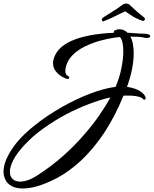

<svg xmlns="http://www.w3.org/2000/svg" viewBox="-83 -825 873 1090"><path d="M47 245Q-30 245 -54 192Q-63 172 -63 149Q-63 114 -44 72.5Q-25 31 9 -12Q50 -63 118.5 -117Q187 -171 268 -217Q351 -264 430.5 -294Q510 -324 573 -332Q595 -382 606 -436.5Q617 -491 617 -534Q617 -562 612.5 -583Q608 -604 598 -615Q549 -610 497.5 -597Q446 -584 401.5 -562.5Q357 -541 327 -510Q297 -479 289 -437Q289 -433 288.5 -429.5Q288 -426 288 -422Q288 -414 291 -406Q294 -398 304 -393Q310 -389 310 -383Q310 -380 306.5 -378Q303 -376 298 -377Q286 -380 267 -391Q248 -402 233 -421.5Q218 -441 218 -466Q218 -469 218 -472.5Q218 -476 219 -479Q233 -552 320.5 -592Q408 -632 564 -639Q564 -640 563.5 -641Q563 -642 563 -643Q563 -651 572 -654Q582 -659 594 -659Q621 -659 641 -639Q649 -639 656 -638.5Q663 -638 670 -637L688 -636Q700 -635 709.5 -634.5Q719 -634 727 -634Q734 -634 740.5 -633.5Q747 -633 753 -632Q770 -628 770 -619Q770 -614 762.5 -611Q755 -608 741 -610Q723 -615 702 -616Q681 -617 657 -617Q667 -599 671.5 -575Q676 -551 676 -522Q676 -437 638 -332Q710 -321 737 -285Q744 -275 744 -268Q744 -259 736 -259Q731 -259 726 -266Q717 -275 686.5 -279.5Q656 -284 618 -282Q523 -48 372 91Q306 151 242.5 184.5Q179 218 126 233Q83 245 47 245ZM31 206Q51 206 76 197.5Q101 189 130 170Q209 119 275.5 60Q342 1 394 -60Q444 -117 481.5 -171.5Q519 -226 544 -272Q486 -259 421 -234Q356 -209 294 -177Q227 -141 165 -97Q103 -53 57 -3Q13 44 -7 83Q-27 122 -27 150Q-27 176 -11.5 191Q4 206 31 206ZM503 -704Q495 -704 495 -714Q495 -719 503 -726Q517 -735 538 -748Q559 -761 578 -773.5Q597 -786 605 -792Q619 -805 635 -805Q641 -805 648 -801Q655 -797 659 -792Q665 -786 678.5 -773.5Q692 -761 708 -748Q724 -735 736 -725Q740 -721 740 -717Q740 -713 736 -709.5Q732 -706 728 -706Q723 -708 708.5 -713.5Q694 -719 674 -730Q662 -737 651.5 -744.5Q641 -752 628 -761Q615 -754 599 -747Q583 -740 572 -734Q553 -724 531.5 -715Q510 -706 504 -704Z"/></svg>

Font: Birthstone Bounce Medium
Style: Regular
Weight: 500
Designer: Robert E. Leuschke
Foundry: Rob Leuschke
Version: Version 1.010; ttfautohint (v1.8.3)